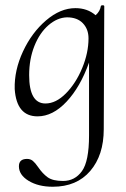

<svg xmlns="http://www.w3.org/2000/svg" viewBox="-20 -430 478 731"><path d="M377 -406 375 62Q375 161 323.5 221Q272 281 181 281Q126 281 89 258.5Q52 236 52 203Q52 175 83 175Q96 175 105 182.5Q114 190 125 206Q142 231 161.5 245Q181 259 220 259Q265 259 292 221.5Q319 184 319 86V-192Q286 -99 233.5 -43Q181 13 123 13Q43 13 36 -91Q34 -162 67.5 -234Q101 -306 155.5 -352.5Q210 -399 267 -399Q313 -399 344 -372Q361 -387 364 -407Q365 -410 371 -410Q377 -410 377 -406ZM235 -364Q198 -363 164.5 -334Q131 -305 111 -255Q91 -205 91 -144Q91 -36 153 -36Q193 -36 231 -74.5Q269 -113 293 -171Q317 -229 317 -284Q317 -319 295.5 -341.5Q274 -364 235 -364Z"/></svg>

Font: Cormorant Upright
Style: Regular
Weight: 400
Designer: Christian Thalmann (Catharsis Fonts)
Foundry: Catharsis Fonts
Version: Version 3.302